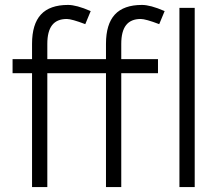

<svg xmlns="http://www.w3.org/2000/svg" viewBox="-20 -759 888 779"><path d="M256 -739Q273 -739 295.5 -733Q318 -727 348 -714L326 -661Q271 -682 251 -682Q211 -682 191.5 -657Q172 -632 172 -581V0H110V-581Q110 -661 146 -700Q182 -739 256 -739ZM31 -519H621V-462H31ZM556 -739Q573 -739 595.5 -733Q618 -727 648 -714L626 -661Q571 -682 551 -682Q511 -682 491.5 -657Q472 -632 472 -581V0H410V-581Q410 -661 446 -700Q482 -739 556 -739ZM708 -727H770V0H708Z"/></svg>

Font: 寒蝉端黑体 Light
Style: Regular
Weight: 300
Designer: ChillDuanSans {Warren2060}; 
Source Han Sans {Ryoko NISHIZUKA 西塚涼子 (kana, bopomofo & ideographs); Paul D. Hunt (Latin, G
Foundry: ChillType&Adobe
Version: Version 1.300;Glyphs 3.3 (3306)